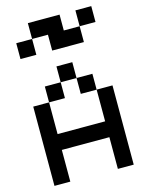

<svg xmlns="http://www.w3.org/2000/svg" viewBox="-144 -1085 887 1170"><g transform="rotate(-15 300.0 -500.0)"><path d="M450 0V-200H150V0H50V-500H150V-600H250V-700H350V-600H450V-500H550V0ZM150 -300H450V-500H350V-600H250V-500H150ZM50 -800V-900H150V-1000H350V-900H450V-1000H550V-900H450V-800H250V-900H150V-800Z"/></g></svg>

Font: Matrix Sans
Style: Regular
Weight: 400
Designer: Brad Neil
Version: Version 1.100